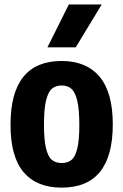

<svg xmlns="http://www.w3.org/2000/svg" viewBox="-20 -828 551 858"><path d="M27 -270.5Q27 -555.5 255.5 -555.5Q366 -555.5 425 -485.2Q484 -415 484 -272Q484 10.5 255.5 10.5Q144.5 10.5 85.8 -58.2Q27 -127 27 -270.5ZM334.5 -270Q334.5 -339.5 325.2 -378Q316 -416.5 299 -431.2Q282 -446 255.5 -446Q229 -446 212 -431.5Q195 -417 185.8 -379Q176.5 -341 176.5 -272.5Q176.5 -203.5 185.5 -165.8Q194.5 -128 211.5 -113.8Q228.5 -99.5 255.5 -99.5Q282.5 -99.5 299.5 -113.5Q316.5 -127.5 325.5 -164.8Q334.5 -202 334.5 -270ZM192 -616.5 287.5 -808H434.5L318.5 -616.5Z"/></svg>

Font: Encode Sans Condensed
Style: Bold
Weight: 700
Width: 3
Designer: Multiple Designers
Foundry: Impallari Type
Version: Version 2.000